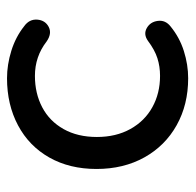

<svg xmlns="http://www.w3.org/2000/svg" viewBox="-25 -511 546 536"><g transform="rotate(-90 248.0 -243.0)"><path d="M44.3 -246.6Q44.3 -321.8 76.3 -378.4Q108.4 -435 166.1 -465.7Q223.9 -496.4 297.5 -496.4Q335.4 -496.4 374.1 -484.4Q412.8 -472.4 443 -448.4Q462.9 -434.1 461.2 -411.9Q459.4 -389.6 440.8 -380Q422.2 -370.4 399.9 -386.1Q358 -418.5 304.1 -418.5Q255.2 -418.5 216.4 -398.1Q177.6 -377.6 155.6 -338.4Q133.6 -299.2 133.6 -245.6Q133.6 -192 155.9 -152Q178.2 -111.9 216.9 -90.6Q255.6 -69.2 304.1 -69.2Q330.4 -69.2 353.5 -76.6Q376.6 -84 401.8 -102.9Q420.3 -116.1 437.7 -106.2Q455.1 -96.3 457.7 -75.3Q460.4 -54.2 442.4 -40Q411.5 -14.7 373.5 -2.7Q335.4 9.3 297.5 9.3Q223.9 9.3 166.5 -22.8Q109 -54.9 76.6 -113Q44.3 -171.1 44.3 -246.6Z"/></g></svg>

Font: SN Pro Thin
Style: Regular
Weight: 200
Designer: Tobias Whetton
Foundry: Supernotes
Version: Version 1.003;Glyphs 3.3 (3324)